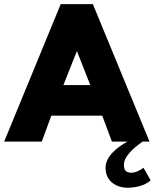

<svg xmlns="http://www.w3.org/2000/svg" viewBox="-41 -680 744 922"><path d="M574 221.5H567Q528 220.5 500.5 199.5Q466 173.5 466 126Q466 105.5 475.2 87Q484.5 68.5 499.5 52.8Q514.5 37 533.5 23.5Q552.5 10 571 0H496.5L450 -124.5H205.5L159.5 0H-21L250.5 -660H405L677 0H643.5Q603 29 583 51.5Q554 83.5 554 111Q554 134 564 141.8Q574 149.5 588 149.5Q617.5 149.5 648 125.5L682.5 186Q661 205.5 626.5 214.5Q597.5 221.5 574 221.5ZM392.5 -271.5 329 -433H327.5L263.5 -271.5Z"/></svg>

Font: Lucymar Sans ExtraBold
Style: Regular
Weight: 800
Foundry: The League of Moveable Type (original font) / Main changes by Cristiano Sobral with portions from Mirco Monsees
Version: Version 2.001;August 30, 2020;FontCreator 13.0.0.2681 64-bit